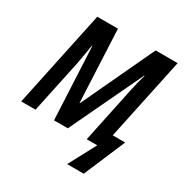

<svg xmlns="http://www.w3.org/2000/svg" viewBox="-205 -872 1177 1231"><g transform="rotate(30 384.0 -256.5)"><path d="M465 201 572 0H494L581 -414Q588 -446 596.5 -480.5Q605 -515 612 -537H609L354 0H252L226 -536H223Q218 -506 211.5 -467.5Q205 -429 199 -396L115 0H9L160 -714H313L338 -179H341L592 -714H755L626 -105H718L588 201Z"/></g></svg>

Font: Noto Sans Condensed SemiBold
Style: Italic
Weight: 600
Width: 3
Italic angle: -12°
Designer: Monotype Design Team
Foundry: Monotype Imaging Inc.
Version: Version 2.013; ttfautohint (v1.8.4.7-5d5b)